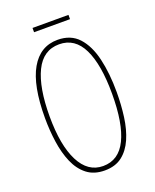

<svg xmlns="http://www.w3.org/2000/svg" viewBox="-154 -916 818 1014"><g transform="rotate(-20 255.5 -409.0)"><path d="M457 -358Q457 -286 448 -219.5Q439 -153 416.5 -101.5Q394 -50 355.5 -20Q317 10 257 10Q197 10 157.5 -21Q118 -52 95.5 -104.5Q73 -157 63.5 -223Q54 -289 54 -358Q54 -541 106.5 -632.5Q159 -724 257 -724Q331 -724 374.5 -676.5Q418 -629 437.5 -546.5Q457 -464 457 -358ZM80 -358Q80 -195 126 -105Q172 -15 257 -15Q345 -15 388 -103Q431 -191 431 -358Q431 -522 388 -610.5Q345 -699 257 -699Q167 -699 123.5 -609.5Q80 -520 80 -358ZM357 -828V-804H155V-828Z"/></g></svg>

Font: Noto Sans Lao ExtraCondensed Thin
Style: Regular
Weight: 100
Width: 2
Designer: Monotype Design Team
Foundry: Monotype Imaging Inc.
Version: Version 2.003; ttfautohint (v1.8.4.7-5d5b)